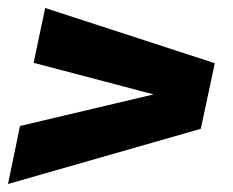

<svg xmlns="http://www.w3.org/2000/svg" viewBox="-30 -543 582 480"><path d="M-10 -83 20 -228 354 -307 54 -386 83 -523 507 -385 472 -221Z"/></svg>

Font: Radio Canada Big
Style: Bold Italic
Weight: 700
Italic angle: -12°
Designer: Étienne Aubert Bonn
Foundry: Coppers and Brasses
Version: Version 1.001